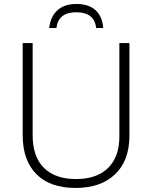

<svg xmlns="http://www.w3.org/2000/svg" viewBox="-20 -929 759 959"><path d="M626.5 -713.9V-252Q626.5 -127 554.9 -58.6Q483.4 9.8 357.4 9.8Q230 9.8 161.6 -59.3Q93.3 -128.4 93.3 -253.9V-713.9H143.1V-253.9Q143.1 -146.5 199.2 -90.6Q255.4 -34.7 359.9 -34.7Q462.9 -34.7 519.5 -89.8Q576.2 -145 576.2 -247.1V-713.9ZM361.8 -909.2Q423.3 -909.2 457.3 -877.9Q491.2 -846.7 495.6 -789.1H460Q452.1 -867.7 360.8 -867.7Q271.5 -867.7 261.7 -789.1H225.6Q231.9 -845.7 266.6 -877.4Q301.3 -909.2 361.8 -909.2Z"/></svg>

Font: Open Sans Light
Style: Regular
Weight: 300
Designer: Monotype Design Team
Foundry: Monotype Imaging Inc.
Version: Version 3.000; ttfautohint (v1.8.4)